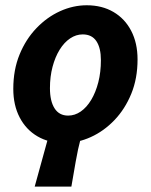

<svg xmlns="http://www.w3.org/2000/svg" viewBox="-20 -528 572 725"><path d="M222.1 12Q164.4 12 121.3 -13.3Q78.1 -38.6 54.2 -84.7Q30.2 -130.8 30.2 -192.5Q30.2 -264.4 53.9 -322.2Q77.6 -380.1 117.6 -421.7Q157.5 -463.4 206.9 -485.8Q256.2 -508.1 307.5 -508.1Q365.2 -508.1 408.4 -482.8Q451.6 -457.5 475.5 -411.4Q499.4 -365.3 499.4 -303.6Q499.4 -231.7 475.7 -173.9Q452 -116.1 412.1 -74.4Q372.1 -32.7 322.8 -10.4Q273.4 12 222.1 12ZM237.3 -91.5Q262.5 -91.5 284.9 -106.9Q307.3 -122.4 324.3 -150.7Q341.3 -179 351.2 -217.3Q361 -255.5 361 -300.9Q361 -346.9 344 -372.5Q327 -398.1 292.4 -398.1Q267.2 -398.1 244.8 -383Q222.3 -367.9 205.3 -340.4Q188.3 -313 178.5 -276Q168.6 -239 168.6 -195.2Q168.6 -146.1 186.1 -118.8Q203.5 -91.5 237.3 -91.5ZM111 176.7 171.9 -44.3 286.2 -11.2Q273.7 36.3 265.8 82.5Q258 128.6 249.5 176.7Z"/></svg>

Font: Source Sans Variable
Style: Italic
Weight: 200
Italic angle: -11°
Designer: Paul D. Hunt
Foundry: Adobe Systems Incorporated
Version: Version 3.006;hotconv 1.0.111;makeotfexe 2.5.65597